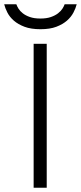

<svg xmlns="http://www.w3.org/2000/svg" viewBox="-44 -875 378 895"><path d="M112.8 0V-670.9H173.8V0ZM313.5 -855Q309.1 -836.9 298.3 -816.4Q287.6 -795.9 268.1 -778.8Q248.5 -761.7 218.5 -750.2Q188.5 -738.8 144.5 -738.8Q100.6 -738.8 70.3 -750.2Q40 -761.7 20.5 -778.8Q1 -795.9 -9.5 -816.4Q-20 -836.9 -24.4 -855H32.2Q35.2 -846.2 42.2 -834.7Q49.3 -823.2 62.3 -813Q75.2 -802.7 95.2 -795.7Q115.2 -788.6 144.5 -788.6Q173.3 -788.6 193.4 -795.7Q213.4 -802.7 226.6 -813Q239.7 -823.2 247.1 -834.7Q254.4 -846.2 257.3 -855H313.5Z"/></svg>

Font: Syncopate
Style: Regular
Weight: 300
Width: 7
Designer: Astigmatic (AOETI)
Foundry: Astigmatic (AOETI)
Version: Version 001.000